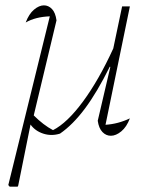

<svg xmlns="http://www.w3.org/2000/svg" viewBox="-20 -502 571 717"><path d="M46 195H16L11 189L166 -441Q112 -439 76 -418Q88 -450 107 -466Q126 -482 144 -482Q161 -482 174 -468.5Q187 -455 191 -426L106 -71Q142 -35 178 -16Q231 -43 290 -123Q349 -203 403 -321L436 -478H465L374 -36Q421 -39 465 -60Q453 -28 433 -11.5Q413 5 394 5Q376 5 362.5 -9Q349 -23 345 -51L392 -252L390 -253Q343 -158 297.5 -97Q252 -36 204 -3Q172 7 141.5 -3Q111 -13 94 -37L48 191Z"/></svg>

Font: Piazzolla SC Thin
Style: Italic
Weight: 100
Italic angle: -11.3°
Designer: Juan Pablo del Peral
Foundry: Huerta Tipografica
Version: Version 1.330